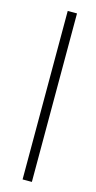

<svg xmlns="http://www.w3.org/2000/svg" viewBox="-104 -603 351 699"><g transform="rotate(15 71.5 -253.5)"><path d="M60 64V-571H95V64Z"/></g></svg>

Font: Azad Pori Unicode
Style: Regular
Weight: 400
Designer: Abul Kalam Azad
Foundry: Lipighor Font Foundry
Version: Version 1.026;December 22, 2019;FontCreator 12.0.0.2547 64-b